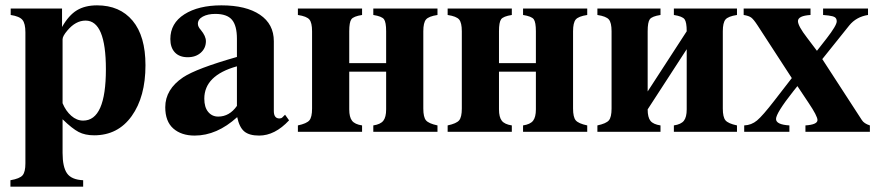

<svg xmlns="http://www.w3.org/2000/svg" viewBox="-20 -493 3289 718"><path d="M212 -461V-392Q237 -436 267.5 -454.5Q298 -473 343 -473Q428 -473 476 -415.5Q524 -358 524 -249Q524 -131 472.5 -59Q421 13 332 13Q298 13 274 0.5Q250 -12 214 -47V79Q214 131 230.5 155Q247 179 291 181V205H19V181Q54 175 64.5 162.5Q75 150 75 118V-372Q75 -405 64 -418.5Q53 -432 20 -437V-461ZM214 -346V-107Q226 -78 246.5 -60Q267 -42 291 -42Q376 -42 376 -234Q376 -416 300 -416Q263 -416 232 -379Q214 -358 214 -346Z M1046 -64 1061 -43Q1008 14 949 14Q912 14 893.5 -1.5Q875 -17 867 -55Q791 14 708 14Q658 14 628 -12.5Q598 -39 598 -92Q598 -159 665 -204Q715 -237 866 -280V-348Q866 -397 847.5 -419Q829 -441 785 -441Q757 -441 738.5 -431Q720 -421 720 -404Q720 -393 731 -381Q750 -358 750 -339Q750 -313 731 -296Q712 -279 682 -279Q651 -279 634 -297Q617 -315 617 -347Q617 -406 669.5 -439.5Q722 -473 808 -473Q900 -473 952 -438Q1004 -403 1004 -339V-78Q1004 -50 1025 -50Q1032 -50 1036 -54ZM866 -97V-245Q744 -211 744 -124Q744 -92 758.5 -74.5Q773 -57 796 -57Q838 -57 866 -97Z M1424 -84V-225H1286V-84Q1286 -55 1296.5 -41.5Q1307 -28 1334 -24V0H1094V-24Q1127 -31 1137 -43Q1147 -55 1147 -87V-376Q1147 -408 1137 -420Q1127 -432 1094 -437V-461H1334V-437Q1302 -432 1294 -421Q1286 -410 1286 -376V-257H1424V-376Q1424 -410 1416 -421Q1408 -432 1376 -437V-461H1616V-437Q1583 -432 1573 -420Q1563 -408 1563 -376V-87Q1563 -55 1573 -43Q1583 -31 1616 -24V0H1376V-24Q1403 -28 1413.5 -41.5Q1424 -55 1424 -84Z M1984 -84V-225H1846V-84Q1846 -55 1856.5 -41.5Q1867 -28 1894 -24V0H1654V-24Q1687 -31 1697 -43Q1707 -55 1707 -87V-376Q1707 -408 1697 -420Q1687 -432 1654 -437V-461H1894V-437Q1862 -432 1854 -421Q1846 -410 1846 -376V-257H1984V-376Q1984 -410 1976 -421Q1968 -432 1936 -437V-461H2176V-437Q2143 -432 2133 -420Q2123 -408 2123 -376V-87Q2123 -55 2133 -43Q2143 -31 2176 -24V0H1936V-24Q1963 -28 1973.5 -41.5Q1984 -55 1984 -84Z M2548 -84V-309L2402 -84Q2402 -54 2412.5 -41Q2423 -28 2450 -24V0H2214V-24Q2247 -31 2257 -43Q2267 -55 2267 -87V-376Q2267 -408 2257 -420Q2247 -432 2214 -437V-461H2450V-437Q2418 -432 2410 -421Q2402 -410 2402 -376V-151L2548 -376Q2548 -410 2540 -421Q2532 -432 2500 -437V-461H2736V-437Q2703 -432 2693 -420Q2683 -408 2683 -376V-87Q2683 -55 2693 -43Q2703 -31 2736 -24V0H2500V-24Q2527 -28 2537.5 -41.5Q2548 -55 2548 -84Z M3233 -24V0H2992V-24Q3037 -27 3037 -44Q3037 -59 3004 -108L2962 -171L2946 -151Q2882 -70 2882 -48Q2882 -27 2932 -24V0H2763V-24Q2790 -25 2811 -42.5Q2832 -60 2876 -117L2941 -201L2813 -398Q2798 -421 2789 -427.5Q2780 -434 2761 -437V-461H3011V-437Q2964 -434 2964 -414Q2964 -396 2998 -352L3035 -303L3071 -349Q3109 -398 3109 -413Q3109 -424 3102 -428.5Q3095 -433 3078 -435L3058 -437V-461H3226V-437Q3182 -430 3156 -398L3055 -272L3203 -44Q3211 -31 3233 -24Z"/></svg>

Font: STIX
Style: Bold
Weight: 700
Designer: MicroPress Inc., with final additions and corrections provided by Coen Hoffman, Elsevier (retired)
Version: Version 1.1.1